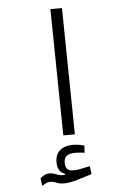

<svg xmlns="http://www.w3.org/2000/svg" viewBox="-62 -738 711 1049"><g transform="rotate(-5 293.0 -214.0)"><path d="M265.1 0 254.9 -693.4H318.4L328.6 0ZM126.5 264.6 120.6 223.6Q132.3 212.9 144 206.5Q155.8 200.2 169.4 200.2Q188 200.2 207 208Q226.1 216.3 247.6 216.3Q251.5 216.3 255.4 215.8V209.5Q215.3 195.8 215.3 143.1Q215.3 101.1 241 78.6Q266.6 56.2 312.5 56.2Q329.6 56.2 345.5 58.8Q361.3 61.5 375 65.9L372.6 105Q360.4 103 348.6 101.8Q336.9 100.6 323.7 100.6Q288.1 100.6 273.9 112.8Q259.8 125 259.8 148.4Q259.8 174.3 270.5 184.8Q281.2 195.3 308.1 195.3Q324.2 195.3 347.2 189.9Q369.6 185.1 394.5 180.2L400.4 224.1Q361.8 236.3 320.1 249Q278.3 261.7 248 261.7Q221.2 261.7 204.6 253.9Q187.5 246.6 170.9 246.6Q160.2 246.6 149.9 251.5Q139.6 256.3 126.5 264.6Z"/></g></svg>

Font: CaskaydiaMono NF Light
Style: Regular
Weight: 300
Designer: Aaron Bell
Foundry: Saja Typeworks
Version: Version 2111.001; ttfautohint (v1.8.4);Nerd Fonts 3.1.1